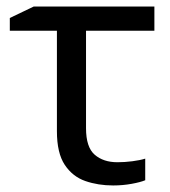

<svg xmlns="http://www.w3.org/2000/svg" viewBox="-20 -556 519 587"><path d="M452 -536V-462H243V-164Q243 -106 269.5 -83Q296 -60 339 -60Q361 -60 384.5 -63Q408 -66 424 -71V-5Q410 1 382.5 6Q355 11 326 11Q280 11 241 -2.5Q202 -16 178 -52Q154 -88 154 -155V-462H10V-501L83 -536Z"/></svg>

Font: Apis
Style: Regular
Weight: 400
Designer: Monotype Design Team
Foundry: Monotype Imaging Inc.
Version: Version 2.000; build 0001